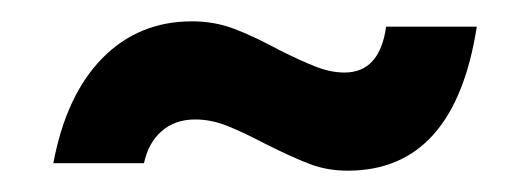

<svg xmlns="http://www.w3.org/2000/svg" viewBox="-20 -449 487 180"><path d="M229 -314Q208 -325 193 -331Q178 -337 163 -337Q144 -337 131.5 -326Q119 -315 115 -296H30Q42 -360 76 -394.5Q110 -429 160 -429Q181 -429 199.5 -422Q218 -415 242 -402Q262 -392 276 -386.5Q290 -381 303 -381Q336 -381 342 -424H427Q406 -289 306 -289Q287 -289 271 -295Q255 -301 229 -314Z"/></svg>

Font: Cabin
Style: Bold Italic
Weight: 700
Italic angle: -7°
Designer: Pablo Impallari
Foundry: Pablo Impallari. http://www.impallari.com Igino Marini. http://www.ikern.com
Version: Version 2.200